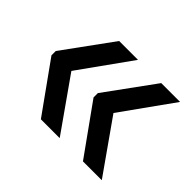

<svg xmlns="http://www.w3.org/2000/svg" viewBox="-96 -590 692 692"><g transform="rotate(45 250.0 -243.5)"><path d="M337.5 -245 479 -44H383L247 -234V-256L383 -443H479ZM123 -245 264.5 -44H168.5L32.5 -234V-256L168.5 -443H264.5Z"/></g></svg>

Font: Anek Gurmukhi Medium
Style: Regular
Weight: 500
Designer: Sarang Kulkarni (Gurmukhi), Yesha Goshar (Latin)
Foundry: Ek Type
Version: Version 1.003